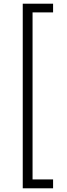

<svg xmlns="http://www.w3.org/2000/svg" viewBox="-20 -852 362 1038"><path d="M103 -832V166H267V118H156V-785H267V-832Z"/></svg>

Font: Noto Sans Devanagari UI SemiCondensed Light
Style: Regular
Weight: 300
Width: 4
Designer: Jelle Bosma - Monotype Design Team
Foundry: Monotype Imaging Inc.
Version: Version 2.004